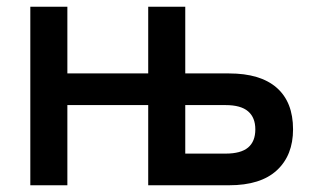

<svg xmlns="http://www.w3.org/2000/svg" viewBox="-20 -550 920 570"><path d="M70 -530H180V-332H420V-530H530V-332H660Q753 -332 801.5 -289.5Q850 -247 850 -166Q850 -89 802 -44.5Q754 0 660 0H420V-238H180V0H70ZM738 -166Q738 -201 716.5 -219.5Q695 -238 650 -238H530V-94H650Q695 -94 716.5 -112Q738 -130 738 -166Z"/></svg>

Font: .
Style: 
Weight: 500
Designer: A.Korolkova, Vitaly Kuzmin
Foundry: ParaType Ltd
Version: Version 1.000; Glyphs 3.2, build 3192.0